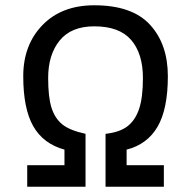

<svg xmlns="http://www.w3.org/2000/svg" viewBox="-20 -710 741 730"><path d="M603 0H381.3V-201.2Q434.6 -207 464.4 -229.7Q494.1 -252.4 508.8 -295.7Q523.4 -338.9 523.4 -413.6Q523.4 -505.9 478.8 -557.9Q434.1 -609.9 338.4 -609.9Q250.5 -609.9 206.8 -555.9Q163.1 -502 163.1 -413.6Q163.1 -340.8 175.8 -300.5Q188.5 -260.3 216.6 -237.3Q244.6 -214.4 305.2 -201.2V0H83.5V-82H225.1V-141.1Q145 -163.1 106.7 -229.7Q68.4 -296.4 68.4 -420.4Q68.4 -539.1 141.4 -614.5Q214.4 -689.9 338.4 -689.9Q482.4 -689.9 550.3 -616Q618.2 -542 618.2 -420.4Q618.2 -295.4 579.1 -228.3Q540 -161.1 461.4 -141.1V-82H603Z"/></svg>

Font: Cadman
Style: Regular
Weight: 400
Designer: Paul James MIller
Foundry: High-Logic / Made with FontCreator
Version: Version 2.114;March 28, 2021;FontCreator 13.0.0.2683 64-bit